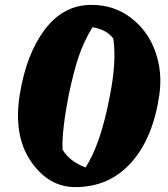

<svg xmlns="http://www.w3.org/2000/svg" viewBox="-20 -762 686 783"><path d="M357 -651Q322 -593 301.5 -533Q281 -473 260 -374Q232 -229 235 -152Q263 -104 329 -79Q391 -175 428 -371Q456 -512 442 -605Q414 -642 357 -651ZM287 1Q178 1 106 -104Q34 -209 60.5 -375.5Q87 -542 163.5 -642.5Q240 -743 354 -742Q446 -742 515 -688.5Q584 -635 613.5 -551.5Q643 -468 630 -377Q605 -200 515.5 -99.5Q426 1 287 1Z"/></svg>

Font: Tillana
Style: Bold
Weight: 700
Designer: Lipi Raval (Devanagari, Latin), Jonny Pinhorn (Latin)
Foundry: Indian Type Foundry
Version: Version 2.002;PS 1.0;hotconv 1.0.79;makeotf.lib2.5.61930; tt